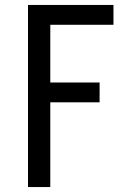

<svg xmlns="http://www.w3.org/2000/svg" viewBox="-20 -755 540 775"><path d="M93 0V-735H438V-655H183V-422H382V-342H183V0Z"/></svg>

Font: Iosevka Term Medium
Style: Regular
Weight: 500
Monospace: yes
Designer: Belleve Invis
Foundry: Belleve Invis
Version: Version 26.3.1